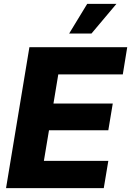

<svg xmlns="http://www.w3.org/2000/svg" viewBox="-20 -971 677 991"><path d="M11.2 0 131.8 -727.5H636.7L613.8 -586.9H280.8L255.9 -436.5H562L539.1 -298.8H232.9L206.5 -140.6H539.1L515.6 0ZM336.9 -797.9 430.2 -951.2H581.1L452.1 -797.9Z"/></svg>

Font: Inter ExtraBold
Style: Italic
Weight: 800
Italic angle: -9.3988°
Designer: Rasmus Andersson
Foundry: rsms
Version: Version 4.001;git-66647c0bb